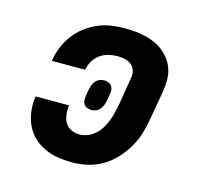

<svg xmlns="http://www.w3.org/2000/svg" viewBox="-85 -631 770 732"><g transform="rotate(15 300.0 -265.0)"><path d="M259 8Q229 8 201 3.5Q173 -1 148 -13Q123 -25 103.5 -44Q84 -63 73 -88Q62 -113 58.5 -142Q55 -171 60 -199H192Q189 -182 191 -164Q193 -146 201 -131.5Q209 -117 225 -109.5Q241 -102 259 -102Q275 -102 291.5 -109Q308 -116 321 -128Q334 -140 343 -155.5Q352 -171 358 -187Q364 -203 368 -219.5Q372 -236 375 -252L393 -362Q396 -377 391.5 -391Q387 -405 376 -413.5Q365 -422 350.5 -425Q336 -428 321 -428Q304 -428 286 -423.5Q268 -419 253 -408Q238 -397 228.5 -381Q219 -365 216 -347Q216 -347 216 -346.5Q216 -346 216 -346H84Q84 -347 84 -347.5Q84 -348 85 -349Q89 -376 99.5 -401.5Q110 -427 127 -450Q144 -473 167 -490.5Q190 -508 215.5 -519Q241 -530 268 -534Q295 -538 321 -538Q343 -538 364 -536Q385 -534 405 -529Q425 -524 443.5 -515.5Q462 -507 477.5 -494Q493 -481 504.5 -464.5Q516 -448 522 -428Q528 -408 527.5 -386.5Q527 -365 524 -344L505 -234Q500 -204 491.5 -174Q483 -144 467 -116Q451 -88 428.5 -63.5Q406 -39 378.5 -22.5Q351 -6 320 1Q289 8 259 8ZM279 -204Q270 -204 262 -207Q254 -210 249 -216.5Q244 -223 243.5 -231.5Q243 -240 244 -249L248 -274Q250 -283 253 -292.5Q256 -302 262.5 -310Q269 -318 278 -322Q287 -326 297 -326Q305 -326 313 -323Q321 -320 326 -313.5Q331 -307 332 -298.5Q333 -290 331 -281L327 -256Q325 -247 322 -237.5Q319 -228 312.5 -220Q306 -212 297 -208Q288 -204 279 -204Z"/></g></svg>

Font: Iosevka Slab XBdEx
Style: Italic
Weight: 800
Width: 7
Italic angle: -9°
Monospace: yes
Designer: Belleve Invis
Foundry: Belleve Invis
Version: Version 11.1.1; ttfautohint (v1.8.3)